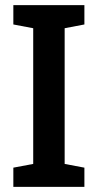

<svg xmlns="http://www.w3.org/2000/svg" viewBox="-20 -731 383 751"><path d="M32.2 0V-75.2L109.9 -89.8V-620.6L32.2 -635.3V-710.9H310.1V-635.3L232.9 -620.6V-89.8L310.1 -75.2V0Z"/></svg>

Font: Roboto Slab LO Medium
Style: Regular
Weight: 500
Designer: Google
Version: Version 2.000